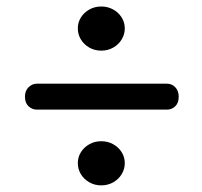

<svg xmlns="http://www.w3.org/2000/svg" viewBox="-20 -636 614 585"><path d="M288.3 -481.7Q268.5 -481.7 252.2 -491Q236 -500.2 226.5 -515.7Q217.1 -531.2 217.1 -549.2Q217.1 -567.8 226.5 -582.8Q236 -597.9 252.2 -607Q268.5 -616.2 288.3 -616.2Q308.8 -616.2 325 -607Q341.3 -597.9 350.7 -582.8Q360.2 -567.8 360.2 -549.2Q360.2 -531.2 350.7 -515.7Q341.3 -500.2 325 -491Q308.8 -481.7 288.3 -481.7ZM56 -341Q56 -359.5 67 -370.2Q78 -381 92.5 -381H489Q503.5 -381 514 -370.2Q524.5 -359.5 524.5 -341Q524.5 -322.5 514 -312.2Q503.5 -302 489 -302H92Q78 -302 67 -312.2Q56 -322.5 56 -341ZM288.3 -71.2Q268.5 -71.2 252.2 -80.5Q236 -89.7 226.5 -105.2Q217.1 -120.7 217.1 -138.7Q217.1 -157.3 226.5 -172.3Q236 -187.4 252.2 -196.5Q268.5 -205.7 288.3 -205.7Q308.8 -205.7 325 -196.5Q341.3 -187.4 350.7 -172.3Q360.2 -157.3 360.2 -138.7Q360.2 -120.7 350.7 -105.2Q341.3 -89.7 325 -80.5Q308.8 -71.2 288.3 -71.2Z"/></svg>

Font: Fraunces
Style: Regular
Weight: 900
Version: Version 1.000;[b76b70a41]